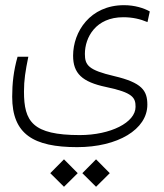

<svg xmlns="http://www.w3.org/2000/svg" viewBox="-20 -401 626 731"><path d="M273.9 159.2C428.2 159.2 541 91.8 541 -2.4C541 -56.2 520.5 -86.4 414.6 -111.3C316.4 -134.3 303.2 -152.8 303.2 -195.8C303.2 -258.8 344.7 -335.4 449.2 -335.4C484.4 -335.4 513.7 -328.6 541.5 -316.9L550.3 -357.4C527.8 -370.1 493.2 -381.3 452.1 -381.3C323.2 -381.3 258.3 -280.3 258.3 -189C258.3 -121.6 292.5 -88.9 383.8 -69.8C486.8 -48.3 496.1 -28.8 496.1 5.9C496.1 65.4 400.9 113.3 283.7 113.3C103.5 113.3 71.3 61.5 71.3 -52.2C71.3 -96.7 76.7 -130.4 87.9 -185.1H46.9C31.7 -131.8 26.4 -83 26.4 -32.7C26.4 109.9 107.4 159.2 273.9 159.2ZM223.6 310.1 275.9 258.3 223.6 205.6 171.4 258.3ZM345.7 310.1 397.9 258.3 345.7 205.6 293.5 258.3Z"/></svg>

Font: Cascadia Code PL ExtraLight
Style: Regular
Weight: 200
Monospace: yes
Designer: Aaron Bell
Foundry: Saja Typeworks
Version: Version 2404.023